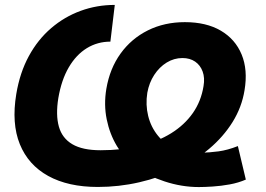

<svg xmlns="http://www.w3.org/2000/svg" viewBox="-20 -758 1094 789"><path d="M796.9 10.7Q726.6 10.7 656.2 -12.5Q585.9 -35.6 529.3 -73.7Q489.7 -108.9 460.2 -158.2Q430.7 -207.5 418.5 -267.6Q406.2 -327.6 417 -393.1Q431.2 -476.6 475.6 -538.1Q520 -599.6 587.9 -633.3Q655.8 -667 739.7 -667Q827.6 -667 887.2 -632.1Q946.8 -597.2 972.9 -534.2Q999 -471.2 984.9 -387.2Q973.6 -317.4 935.8 -256.6Q897.9 -195.8 839.8 -146.7Q781.7 -97.7 708.3 -62.7Q634.8 -27.8 551.8 -8.8Q468.8 10.3 381.8 10.3Q260.3 10.3 178.2 -34.9Q96.2 -80.1 61.5 -165.5Q26.9 -251 46.9 -371.6Q61.5 -459.5 98.6 -527.6Q135.7 -595.7 190.2 -642.3Q244.6 -689 311.3 -713.4Q377.9 -737.8 451.7 -737.8L433.6 -586.9Q380.9 -586.9 336.9 -560.1Q293 -533.2 262.7 -481.4Q232.4 -429.7 219.7 -355Q208.5 -285.6 221.9 -237.8Q235.4 -189.9 277.3 -165.3Q319.3 -140.6 393.1 -140.6Q481.4 -140.6 554.9 -158.4Q628.4 -176.3 683.3 -210.4Q738.3 -244.6 772.5 -293.5Q806.6 -342.3 816.4 -404.3Q822.3 -438 812.7 -464.1Q803.2 -490.2 781.7 -504.9Q760.3 -519.5 729.5 -519.5Q695.3 -519.5 665 -501Q634.8 -482.4 613.8 -450.2Q592.8 -418 585.4 -377Q577.6 -327.6 588.9 -281.7Q600.1 -235.8 629.4 -200Q658.7 -164.1 703.6 -144.5Q726.6 -129.4 753.4 -130.1Q780.3 -130.9 807.6 -130.9Q840.8 -130.9 878.2 -136Q915.5 -141.1 957.5 -157.7L990.2 -20Q960 -6.8 924.1 -0.2Q888.2 6.3 854.5 8.5Q820.8 10.7 796.9 10.7Z"/></svg>

Font: Inter 28pt ExtraBold
Style: Italic
Weight: 800
Italic angle: -9.3988°
Designer: Rasmus Andersson
Foundry: rsms
Version: Version 4.001;git-66647c0bb